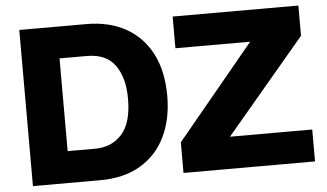

<svg xmlns="http://www.w3.org/2000/svg" viewBox="-51 -811 1521 893"><g transform="rotate(-5 710.0 -364.5)"><path d="M68 0V-729H382Q487 -729 564.5 -686Q642 -643 684.5 -561.5Q727 -480 727 -364Q727 -255 687 -173Q647 -91 570 -45.5Q493 0 382 0ZM370 -581H243V-148H370Q449 -148 496.5 -201Q544 -254 544 -367Q544 -464 502.5 -522.5Q461 -581 370 -581ZM771 0V-143L1133 -581H784V-729H1371V-588L1001 -149H1385V0Z"/></g></svg>

Font: BDO Grotesk ExtraBold
Style: Regular
Weight: 800
Designer: Deni Anggara
Foundry: Lokal Container
Version: Version 2.000